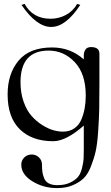

<svg xmlns="http://www.w3.org/2000/svg" viewBox="-20 -723 567 983"><path d="M90 -698 106 -703Q148 -627 239 -627Q281 -627 317.5 -646.5Q354 -666 375 -703L391 -698Q317 -585 242 -585Q167 -585 90 -698ZM272 240Q202 240 145.5 205Q89 170 89 120Q89 98 104.5 83Q120 68 142 68Q164 68 179.5 83Q195 98 195 120Q195 142 197 157Q199 172 206 189.5Q213 207 230 216Q247 225 274 225Q312 225 339 212Q366 199 379.5 182.5Q393 166 400 137Q407 108 408 89.5Q409 71 409 41V-80Q318 0 252 0Q144 0 81.5 -61Q19 -122 19 -240Q19 -345 75 -412.5Q131 -480 247 -480Q340 -480 409 -419V-440Q409 -456 417.5 -469Q426 -482 446 -482Q489 -482 489 -448V-412V-301Q489 -216 488 -165Q487 -114 482.5 -49Q478 16 469.5 53Q461 90 445 130.5Q429 171 406 192Q383 213 349.5 226.5Q316 240 272 240ZM85 -302Q85 -247 101 -202Q117 -157 141.5 -129.5Q166 -102 196 -83Q226 -64 252.5 -56.5Q279 -49 302 -49Q336 -49 360 -65.5Q384 -82 396 -110Q408 -138 413.5 -168.5Q419 -199 419 -234Q419 -345 363 -404.5Q307 -464 229 -464Q85 -464 85 -302Z"/></svg>

Font: kawoszeh
Style: Medium
Weight: 500
Version: Version 000.030